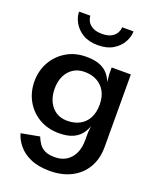

<svg xmlns="http://www.w3.org/2000/svg" viewBox="-173 -820 938 1162"><g transform="rotate(20 296.0 -238.5)"><path d="M292.4 244.8Q218.4 244.8 167.7 222.4Q117.1 200 88.1 164.1Q59.1 128.3 49.1 90.5L167.3 68.5Q176.7 92.4 190.7 112.7Q204.7 133 229.2 144.6Q253.6 156.2 292.3 156.2Q334 156.2 364.9 137.6Q395.7 119 413.5 83.2Q431.2 47.3 431.2 -6.3H555.7Q555.7 73.1 521.8 129.3Q487.9 185.4 428.7 215.1Q369.5 244.8 292.4 244.8ZM554.7 -472 555.7 -6.3H431.2V-54.6L449.5 -234L431.2 -429.9V-472ZM267.1 -480.6Q324.1 -480.6 360.8 -463.7Q397.5 -446.7 418.2 -414.7Q438.9 -382.7 447.2 -337.5Q455.5 -292.2 455.5 -234Q455.5 -176.4 445.7 -131.3Q436 -86.3 414.9 -54.3Q393.9 -22.3 357.6 -5.6Q321.3 11.2 267.1 11.2Q192.9 11.2 137.4 -21.9Q81.9 -55 51.2 -110.6Q20.5 -166.2 20.5 -233.9Q20.5 -302 51.2 -357.5Q81.9 -413.1 137.4 -446.8Q192.9 -480.6 267.1 -480.6ZM287.7 -391Q245.5 -391 214.7 -370.9Q183.9 -350.7 167.3 -315.9Q150.7 -281 150.7 -234Q150.7 -188 167.3 -152.4Q183.8 -116.9 214.5 -96.7Q245.2 -76.6 287.5 -76.6Q332.9 -76.6 367.2 -94.6Q401.6 -112.5 420.8 -148.4Q440 -184.2 440 -234Q440 -285.7 420.5 -320.1Q401 -354.5 367 -372.8Q333.1 -391 287.7 -391ZM480.7 -722.3Q480.7 -687.3 460.8 -652Q440.9 -616.6 402.2 -593.2Q363.5 -569.9 305.5 -569.9Q247.5 -569.9 208.7 -593.2Q169.9 -616.6 150 -652Q130.1 -687.3 130.1 -722.3H202.9Q202.9 -706.7 212.2 -688Q221.5 -669.3 244.1 -656.2Q266.8 -643 305.5 -643Q344.1 -643 366.5 -656.2Q388.9 -669.3 398.3 -688Q407.6 -706.7 407.6 -722.3Z"/></g></svg>

Font: Panamera Thin
Style: Regular
Weight: 100
Designer: Bastien Sozeau
Foundry: NBR — Bastien Sozeau
Version: Version 3.003;gftools[0.9.33]